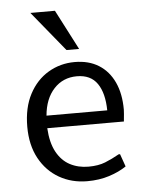

<svg xmlns="http://www.w3.org/2000/svg" viewBox="-55 -826 668 881"><g transform="rotate(-5 279.0 -386.0)"><path d="M311.5 9.8Q240.2 9.8 182.9 -22.9Q125.5 -55.7 92 -116.9Q58.6 -178.2 58.6 -262.7Q58.6 -350.6 91.3 -412.6Q124 -474.6 179.2 -507.3Q234.4 -540 300.8 -540Q365.7 -540 411.6 -511.2Q457.5 -482.4 482.2 -429.2Q506.8 -376 506.8 -302.7Q506.8 -295.4 505.6 -282.7Q504.4 -270 503.4 -259.8Q502.4 -249.5 502.4 -248.5H149.4Q153.3 -181.2 176.5 -138.7Q199.7 -96.2 237.5 -76.2Q275.4 -56.2 322.8 -56.2Q368.2 -56.2 400.4 -69.1Q432.6 -82 465.3 -100.6H471.7L492.2 -42.5Q459.5 -20 413.3 -5.1Q367.2 9.8 311.5 9.8ZM150.9 -306.2H430.7Q429.7 -385.7 399.2 -429.9Q368.7 -474.1 305.2 -474.1Q241.2 -474.1 199.5 -429Q157.7 -383.8 150.9 -306.2ZM268.6 -598.1 118.2 -782.2H231.4L326.7 -598.1Z"/></g></svg>

Font: Comme
Style: Regular
Weight: 400
Designer: Vernon Adams
Foundry: Vernon Adams
Version: Version 1.000;gftools[0.9.27]